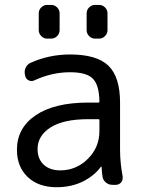

<svg xmlns="http://www.w3.org/2000/svg" viewBox="-20 -782 588 791"><path d="M134.8 -168Q134.8 -127 160.2 -103.5Q185.5 -80.1 228.5 -80.1Q293.9 -80.1 341.8 -127.4Q389.6 -174.8 389.6 -242.2V-287.1Q389.6 -291 384.8 -291H343.8Q241.2 -291 188 -256.8Q134.8 -222.7 134.8 -168ZM268.6 -557.6Q378.9 -557.6 426.8 -511.2Q474.6 -464.8 474.6 -359.4V-165Q474.6 -111.3 485.4 -54.7Q485.4 -51.8 485.4 -48.8Q485.4 -39.1 479.5 -31.2Q470.7 -20.5 457 -20.5H443.4Q427.7 -20.5 416 -30.3Q404.3 -40 402.3 -54.7Q399.4 -75.2 398.4 -94.7Q398.4 -95.7 397.5 -95.7Q396.5 -95.7 395.5 -94.7Q370.1 -60.5 329.1 -38.1Q278.3 -10.7 212.9 -10.7Q138.7 -10.7 94.2 -52.7Q49.8 -94.7 49.8 -165Q49.8 -254.9 127 -307.1Q204.1 -359.4 343.8 -359.4H384.8Q389.6 -359.4 389.6 -363.3Q388.7 -430.7 363.3 -457Q337.9 -484.4 268.6 -484.4Q194.3 -484.4 122.1 -451.2Q110.4 -445.3 98.6 -450.7Q86.9 -456.1 84 -468.8L83 -473.6Q79.1 -489.3 85.9 -503.4Q92.8 -517.6 106.4 -523.4Q182.6 -557.6 268.6 -557.6ZM173.8 -623Q160.2 -623 149.9 -633.3Q139.6 -643.6 139.6 -658.2V-726.6Q139.6 -741.2 149.9 -751.5Q160.2 -761.7 173.8 -761.7H191.4Q205.1 -761.7 215.3 -751.5Q225.6 -741.2 225.6 -726.6V-658.2Q225.6 -643.6 215.3 -633.3Q205.1 -623 191.4 -623ZM371.1 -623Q357.4 -623 347.2 -633.3Q336.9 -643.6 336.9 -658.2V-726.6Q336.9 -741.2 347.2 -751.5Q357.4 -761.7 371.1 -761.7H388.7Q402.3 -761.7 412.6 -751.5Q422.9 -741.2 422.9 -726.6V-658.2Q422.9 -643.6 412.6 -633.3Q402.3 -623 388.7 -623Z"/></svg>

Font: Gen Jyuu GothicL Regular
Style: Regular
Weight: 400
Designer: [Source Han Sans]
Ryoko NISHIZUKA  (kana & ideographs); Paul D. Hunt (Latin, Greek & Cyrillic); Wenlong ZHANG  (bopomofo
Version: Version 1.002.20150607